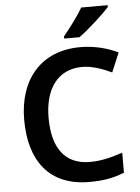

<svg xmlns="http://www.w3.org/2000/svg" viewBox="-62 -986 759 1043"><g transform="rotate(-5 317.5 -464.0)"><path d="M565 -928V-938H421C395 -893 345 -827 314 -790V-778H397C447 -813 532 -891 565 -928ZM397 -616C453 -616 508 -595 558 -572L602 -677C541 -707 469 -724 397 -724C179 -724 59 -573 59 -357C59 -135 163 10 383 10C460 10 515 0 574 -24V-133C512 -112 456 -98 396 -98C257 -98 192 -194 192 -356C192 -517 267 -616 397 -616Z"/></g></svg>

Font: Noto Sans Arabic UI SmBd
Style: Regular
Weight: 600
Designer: Monotype Design Team, Nadine Chahine and Nizar Qandah
Foundry: Monotype Imaging Inc.
Version: Version 2.010